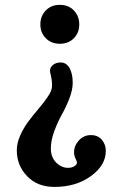

<svg xmlns="http://www.w3.org/2000/svg" viewBox="-20 -442 487 776"><path d="M221.7 -265.1Q187 -265.1 165 -287.6Q143.1 -310.1 143.1 -343.3Q143.1 -377 165 -399.7Q187 -422.4 221.7 -422.4Q256.8 -422.4 278.6 -399.7Q300.3 -377 300.3 -343.3Q300.3 -309.6 278.6 -287.4Q256.8 -265.1 221.7 -265.1ZM225.1 -189.5Q248.5 -189.5 261.2 -166.7Q273.9 -144 273.9 -107.4Q273.9 -78.6 260 -43Q246.1 -7.3 229.7 21.5Q213.4 50.3 199.5 87.9Q185.5 125.5 185.5 158.2Q185.5 193.4 206.8 214.8Q228 236.3 254.4 236.3Q271 236.3 281 229.5Q291 222.7 291 215.3Q291 210.4 285.2 198.7Q279.3 187 279.3 173.8Q279.3 147 298.8 125.5Q318.4 104 347.7 104Q375.5 104 391.6 123Q407.7 142.1 407.7 168Q407.7 225.6 347.7 269.5Q287.6 313.5 199.7 313.5Q131.3 313.5 89.6 270Q47.9 226.6 47.9 165.5Q47.9 136.2 62 104.7Q76.2 73.2 96.4 46.6Q116.7 20 137.2 -4.2Q157.7 -28.3 173.1 -51Q188.5 -73.7 189.9 -89.4Q191.4 -110.8 186.5 -131.8Q181.6 -152.8 182.1 -158.2Q183.6 -171.9 195.6 -180.7Q207.5 -189.5 225.1 -189.5Z"/></svg>

Font: Cooper* SemiBold
Style: Regular
Weight: 600
Designer: Owen Earl
Foundry: indestructible type*
Version: Version 0.001